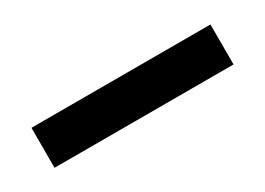

<svg xmlns="http://www.w3.org/2000/svg" viewBox="-18 -78 506 366"><g transform="rotate(-30 235.0 105.0)"><path d="M431.5 61V149H37.5V61Z"/></g></svg>

Font: LatoLatin Heavy
Style: Regular
Weight: 800
Designer: Lukasz Dziedzic with Adam Twardoch and Botio Nikoltchev
Foundry: tyPoland Lukasz Dziedzic
Version: Version 2.015; 2015-08-06; http://www.latofonts.com/